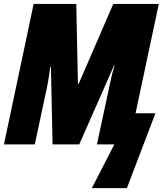

<svg xmlns="http://www.w3.org/2000/svg" viewBox="-25 -734 841 976"><path d="M441.9 222.2 556.2 0H467.8L537.1 -323.2Q541 -342.8 545.9 -361.6Q550.8 -380.4 557.1 -399.9H554.2L377.9 0H242.2L233.9 -394H231Q226.6 -364.3 222.4 -337.2Q218.3 -310.1 212.9 -286.1L151.9 0H-4.9L146 -713.9H362.8L371.1 -308.1H375L550.8 -713.9H782.2L664.1 -158.2H765.1L620.1 222.2Z"/></svg>

Font: Open Sans Condensed ExtraBold
Style: Italic
Weight: 800
Width: 3
Italic angle: -12°
Designer: Monotype Design Team
Foundry: Monotype Imaging Inc.
Version: Version 3.003; ttfautohint (v1.8.4)